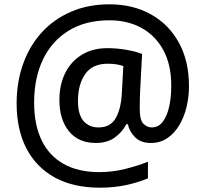

<svg xmlns="http://www.w3.org/2000/svg" viewBox="-20 -781 952 889"><path d="M442 88Q319 88 233 40.5Q147 -7 102 -94.5Q57 -182 57 -302Q57 -401 87 -485Q117 -569 173 -630.5Q229 -692 308.5 -726.5Q388 -761 487 -761Q595 -761 678 -715Q761 -669 808 -584Q855 -499 855 -382Q855 -333 844 -286.5Q833 -240 810.5 -202Q788 -164 755 -141.5Q722 -119 678 -119Q632 -119 605.5 -145.5Q579 -172 572 -206H565Q546 -169 511 -144Q476 -119 424 -119Q343 -119 299 -173.5Q255 -228 255 -318Q255 -389 282 -443Q309 -497 359 -527.5Q409 -558 477 -558Q522 -558 567 -550Q612 -542 638 -531Q636 -492 633.5 -449Q631 -406 629 -363Q627 -320 627 -279Q627 -225 644 -208Q661 -191 683 -191Q713 -191 733 -216.5Q753 -242 763 -286Q773 -330 773 -384Q773 -481 736.5 -548.5Q700 -616 635.5 -651.5Q571 -687 487 -687Q375 -687 297 -638.5Q219 -590 178.5 -504.5Q138 -419 138 -306Q138 -203 173 -131Q208 -59 275.5 -21.5Q343 16 440 16Q500 16 558.5 1.5Q617 -13 665 -32V45Q619 64 563.5 76Q508 88 442 88ZM436 -191Q491 -191 515.5 -233.5Q540 -276 544 -347L551 -475Q538 -480 519.5 -483Q501 -486 479 -486Q408 -486 374.5 -438Q341 -390 341 -314Q341 -250 367 -220.5Q393 -191 436 -191Z"/></svg>

Font: Menbere
Style: Regular
Weight: 400
Designer: Aleme Tadesse
Foundry: Sorkin Type Co
Version: Version 1.000